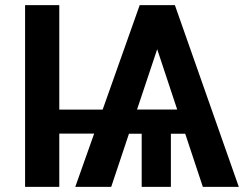

<svg xmlns="http://www.w3.org/2000/svg" viewBox="-20 -731 965 751"><path d="M450.2 -302.2V-208.5H162.1V-302.2ZM630.4 -645 415 0H274.4L526.4 -710.9H602.5ZM773.4 0 558.1 -649.4 587.4 -710.9H664.1L914.1 0ZM772.5 -302.7V-208H399.9V-302.7ZM648.4 -261.2V0H534.2V-261.2ZM211.9 -710.9V0H78.1V-710.9Z"/></svg>

Font: Roboto SemiBold
Style: Regular
Weight: 600
Designer: Christian Robertson
Foundry: Google
Version: Version 3.009; 2024